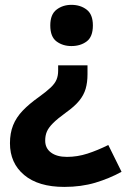

<svg xmlns="http://www.w3.org/2000/svg" viewBox="-20 -576 517 777"><path d="M334.1 -275.3Q334.1 -242.6 326.6 -216.7Q319.1 -190.9 300.2 -167.9Q281.3 -144.9 247 -120.6Q212.1 -95.3 194.1 -77.1Q176 -58.8 169.5 -43Q162.9 -27.2 162.9 -7Q162.9 24 186.5 41.4Q210 58.9 251 58.9Q293 58.9 334.1 45.6Q375.1 32.3 418.3 10.8L471.9 119.2Q422.7 146.3 365.7 163.4Q308.6 180.4 240.1 180.4Q135.3 180.4 77.8 132.2Q20.3 84 20.3 3.6Q20.3 -37.2 33 -69Q45.7 -100.8 71.9 -128.2Q98.1 -155.6 137.1 -183.2Q168.7 -206.1 185.4 -222Q202.1 -237.9 208.7 -253.7Q215.3 -269.5 215.3 -289.6V-311.5H334.1ZM355.9 -473.1Q355.9 -427 330.7 -408.3Q305.6 -389.6 268.9 -389.6Q234.1 -389.6 208.8 -408.3Q183.5 -427 183.5 -473.1Q183.5 -517.7 208.8 -537Q234.1 -556.4 268.9 -556.4Q305.6 -556.4 330.7 -537Q355.9 -517.7 355.9 -473.1Z"/></svg>

Font: Noto Sans Symbols
Style: Regular
Weight: 400
Designer: Monotype Design Team
Foundry: Monotype Imaging Inc.
Version: Version 2.002